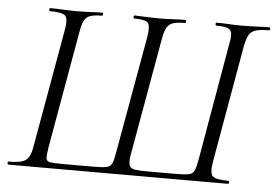

<svg xmlns="http://www.w3.org/2000/svg" viewBox="-47 -688 1081 752"><g transform="rotate(5 493.5 -312.5)"><path d="M11.4 0Q7.4 0 7.4 -6Q7.4 -12 11.4 -12Q45.6 -12 63.7 -17.6Q81.8 -23.2 90.7 -38.8Q99.6 -54.4 103.6 -82.4L185.6 -545.4Q193.6 -588.6 181.6 -600.8Q169.6 -613 120 -613Q117.6 -613 118 -619Q118.4 -625 120 -625Q143 -625 169.9 -623.5Q196.8 -622 225.4 -622Q256.4 -622 282 -623.5Q307.6 -625 326.2 -625Q330 -625 329.2 -619Q328.4 -613 326.2 -613Q296.2 -613 279.7 -607.4Q263.2 -601.8 255.7 -586.6Q248.2 -571.4 243.2 -542.4L162 -81.6Q157 -50.6 158.1 -38.2Q159.2 -25.8 173.4 -23.4Q187.6 -21 221.6 -21H341.6Q378.4 -21 394.7 -24.3Q411 -27.6 416.9 -41.2Q422.8 -54.8 427.6 -84.6L509.6 -545.4Q516.8 -588.6 507 -600.8Q497.2 -613 453.2 -613Q449.2 -613 449.2 -619Q449.2 -625 453.2 -625Q466.6 -624.8 483 -623.9Q499.4 -623 517.2 -622.5Q535 -622 550.6 -622Q579.2 -622 605.1 -623.5Q631 -625 651 -625Q655.6 -625 655.6 -619Q655.6 -613 651 -613Q621.2 -613 604.7 -607.4Q588.2 -601.8 580.1 -586.6Q572 -571.4 567 -542.4L485.2 -80Q480 -50.6 485.1 -38.2Q490.2 -25.8 508.1 -23.4Q526 -21 557.6 -21H665Q701.8 -21 718 -24.2Q734.2 -27.4 740.4 -41Q746.6 -54.6 751.8 -84.6L831.8 -545.4Q837.8 -574.4 835.4 -588.8Q833 -603.2 819.4 -608.1Q805.8 -613 775.8 -613Q771.8 -613 771.8 -619Q771.8 -625 775.8 -625Q796.8 -625 821.4 -623.5Q846 -622 875.6 -622Q905.4 -622 933.4 -623.5Q961.4 -625 982 -625Q986.6 -625 986.6 -619Q986.6 -613 982 -613Q948.8 -613 930.3 -607.4Q911.8 -601.8 903.5 -586.6Q895.2 -571.4 889.4 -542.4L808.2 -79.4Q801 -36.6 812.8 -24.3Q824.6 -12 873.8 -12Q878.6 -12 878.6 -6Q878.6 0 873.8 0Z"/></g></svg>

Font: Cormorant Infant Light
Style: Italic
Weight: 300
Italic angle: -10°
Designer: Christian Thalmann (Catharsis Fonts)
Foundry: Catharsis Fonts
Version: Version 4.001